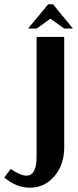

<svg xmlns="http://www.w3.org/2000/svg" viewBox="-30 -873 367 903"><path d="M102.1 -738.8 196.8 -853H219.2L313 -738.8H272L207 -785.2L143.1 -738.8ZM-9.8 -38.1 20 -78.1Q67.9 -46.9 94.2 -46.9Q142.1 -46.9 142.1 -136.2V-699.2H272V-180.2Q272 -98.6 226.1 -44.4Q180.2 9.8 110.8 9.8Q46.4 9.8 -9.8 -38.1Z"/></svg>

Font: Moniqa Black Paragraph
Style: Regular
Weight: 900
Designer: Rajesh Rajput
Foundry: Rajesh Rajput
Version: Version 1.000